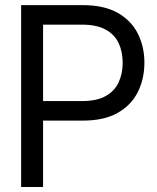

<svg xmlns="http://www.w3.org/2000/svg" viewBox="-20 -748 628 768"><path d="M64.5 0V-727.5H310.5Q396 -727.5 450.4 -696.8Q504.9 -666 531.2 -613.8Q557.6 -561.5 557.6 -497.1Q557.6 -433.1 531.5 -380.4Q505.4 -327.6 450.9 -296.6Q396.5 -265.6 311.5 -265.6H135.7V-343.8H308.6Q367.2 -343.8 402.8 -363.8Q438.5 -383.8 454.6 -418.7Q470.7 -453.6 470.7 -497.1Q470.7 -541 454.6 -575.4Q438.5 -609.9 402.6 -629.6Q366.7 -649.4 307.6 -649.4H152.3V0Z"/></svg>

Font: Inter Tight
Style: Regular
Weight: 400
Designer: Rasmus Andersson
Foundry: rsms
Version: Version 3.002